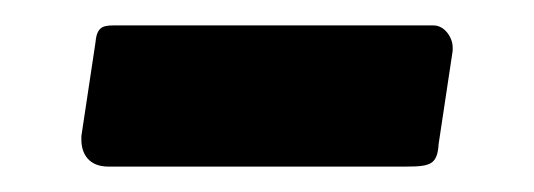

<svg xmlns="http://www.w3.org/2000/svg" viewBox="-20 -339 420 151"><path d="M336 -299C336 -300 336 -301 336 -302C336 -309 330 -319 321 -319H69C60 -319 56 -317 55 -305L44 -232C44 -231 44 -230 44 -229C44 -218 50 -208 65 -208H300C319 -208 324 -210 325 -226Z"/></svg>

Font: Libre Franklin
Style: Bold Italic
Weight: 700
Italic angle: -8°
Designer: Pablo Impallari, Rodrigo Fuenzalida
Foundry: Impallari Type
Version: Version 1.002; ttfautohint (v1.5)